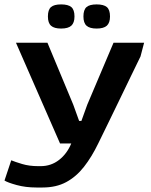

<svg xmlns="http://www.w3.org/2000/svg" viewBox="-60 -638 671 854"><path d="M102 196Q54 196 14 185Q-26 174 -40 165L-10 75Q7 82 38.5 91.5Q70 101 110 101H121Q167 101 202.5 73.5Q238 46 257 0H207L11 -448H151L266 -172L292 -100H302L328 -172L445 -448H581L565 -387Q546 -348 521.5 -297.5Q497 -247 471 -193Q445 -139 420.5 -89Q396 -39 377 0Q348 60 313.5 104Q279 148 234.5 172Q190 196 129 196ZM369.8 -511Q339.2 -511 325.2 -523.4Q311.1 -535.8 311.1 -564.7Q311.1 -594.5 324.8 -606.5Q338.4 -618.4 369.8 -618.4Q401.2 -618.4 415.3 -606.5Q429.3 -594.5 429.3 -564.7Q429.3 -536.6 415.3 -523.8Q401.2 -511 369.8 -511ZM211.8 -511Q181.2 -511 167.2 -523.4Q153.1 -535.8 153.1 -564.7Q153.1 -594.5 166.8 -606.5Q180.4 -618.4 211.8 -618.4Q243.2 -618.4 257.3 -606.5Q271.3 -594.5 271.3 -564.7Q271.3 -536.6 257.3 -523.8Q243.2 -511 211.8 -511Z"/></svg>

Font: Goldman
Style: Regular
Weight: 400
Designer: Jaikishan Patel
Version: Version 1.000; ttfautohint (v1.8.3)